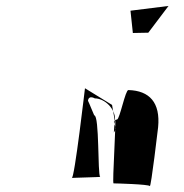

<svg xmlns="http://www.w3.org/2000/svg" viewBox="-20 -756 620 646"><path d="M299 -425C332 -425 369 -390 367 -352C372 -354 357 -139 362 -139C371 -139 480 -136 484 -130C488 -123 512 -328 512 -328C520 -411 483 -451 412 -453C402 -454 383 -356 374 -354C348 -349 380 -332 363 -310L366 -351L357 -403L266 -459C268 -480 230 -145 221 -157C220 -158 319 -160 317 -161C308 -170 315 -368 297 -368C288 -388 282 -405 276 -417C277 -427 284 -433 299 -425ZM419 -720 427 -645 479 -646 547 -736Z"/></svg>

Font: Ugly Stick
Style: It
Weight: 400
Designer: Stig
Foundry: Cannot Into Space Fonts
Version: Version 0.99